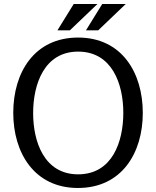

<svg xmlns="http://www.w3.org/2000/svg" viewBox="-20 -925 777 956"><path d="M347 -905 266 -774H328L465 -905ZM489 -905 408 -774H469L606 -905ZM368 11C586 11 691 -163 691 -363C691 -562 587 -738 369 -738C150 -738 46 -563 46 -363C46 -164 151 11 368 11ZM369 -57C200 -57 145 -219 145 -362C145 -505 200 -668 369 -668C538 -668 594 -507 594 -363C594 -219 539 -57 369 -57Z"/></svg>

Font: Rosario
Style: Regular
Weight: 400
Designer: Hector Gatti
Foundry: Omnibus Type
Version: Version 1.100